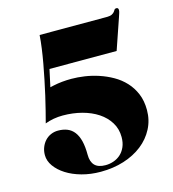

<svg xmlns="http://www.w3.org/2000/svg" viewBox="-107 -794 800 890"><g transform="rotate(-15 293.0 -349.0)"><path d="M478.5 -678.2Q496.1 -678.2 504.4 -682.6Q512.7 -687 516.6 -692.1Q520.5 -697.3 523.2 -701.7Q525.9 -706.1 532.7 -706.1Q542.5 -706.1 542.5 -694.8Q542.5 -689 540 -681.2Q537.6 -673.3 533.7 -662.1L482.9 -514.2H160.6L142.6 -431.2L159.7 -435.1Q200.2 -443.8 246.6 -443.8Q275.9 -443.8 309.3 -439Q342.8 -434.1 376.2 -423.1Q409.7 -412.1 440.7 -394.5Q471.7 -377 495.6 -351.3Q519.5 -325.7 533.7 -291.7Q547.9 -257.8 547.9 -213.9Q547.9 -165 526.6 -124.3Q505.4 -83.5 468 -54.2Q430.7 -24.9 379.4 -8.5Q328.1 7.8 267.6 7.8Q219.2 7.8 177 -3.9Q134.8 -15.6 103.8 -35.4Q72.8 -55.2 54.7 -80.6Q36.6 -106 36.6 -133.8Q36.6 -154.3 43.5 -171.4Q50.3 -188.5 62 -201.2Q73.7 -213.9 89.8 -220.9Q106 -228 124.5 -228Q149.4 -228 168.7 -220.2Q188 -212.4 201.4 -195.1Q214.8 -177.7 221.7 -150.4Q228.5 -123 228.5 -84Q228.5 -50.8 245.1 -33.4Q261.7 -16.1 296.9 -16.1Q316.4 -16.1 335.2 -22.5Q354 -28.8 368.9 -42Q383.8 -55.2 392.8 -75.4Q401.9 -95.7 401.9 -123Q401.9 -162.1 382.8 -193.1Q363.8 -224.1 331.3 -245.6Q298.8 -267.1 255.6 -278.6Q212.4 -290 163.6 -290Q153.3 -290 141.8 -289.1Q130.4 -288.1 119.1 -286.1Q107.9 -284.2 97.7 -281.2Q87.4 -278.3 78.6 -274.9Q85.4 -300.8 93.5 -332.5Q101.6 -364.3 109.6 -399.4Q117.7 -434.6 125.2 -471.7Q132.8 -508.8 139.4 -544.9Q146 -581.1 150.6 -615Q155.3 -648.9 157.2 -678.2Z"/></g></svg>

Font: XB Zar
Style: Bold
Weight: 700
Designer: Behnam
Foundry: Irmug
Version: Version 8.005 2009